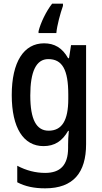

<svg xmlns="http://www.w3.org/2000/svg" viewBox="-20 -786 557 1046"><path d="M323 -754V-766H264C231 -724 201 -661 190 -616V-606H287C290 -645 309 -715 323 -754ZM220 -550C110 -550 44 -449 44 -268C44 -89 108 10 217 10C277 10 319 -17 351 -73H355C352 -48 351 -16 351 4V20C351 115 307 156 226 156C174 156 123 143 74 117V207C118 230 166 240 226 240C380 240 449 154 449 -1V-540H367L356 -469H351C319 -526 276 -550 220 -550ZM243 -464C319 -464 352 -407 352 -271V-247C352 -129 317 -74 245 -74C178 -74 145 -135 145 -266C145 -396 177 -464 243 -464Z"/></svg>

Font: Noto Sans Thai Cond Med
Style: Regular
Weight: 500
Width: 3
Designer: Monotype Design Team
Foundry: Monotype Imaging Inc.
Version: Version 2.002